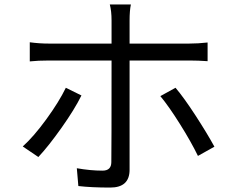

<svg xmlns="http://www.w3.org/2000/svg" viewBox="-20 -804 1040 853"><path d="M272.5 -414.1 341.8 -379.9Q311.5 -318.4 253.4 -236.3Q195.3 -154.3 150.4 -106.4L81.1 -153.3Q129.9 -197.3 186 -274.4Q242.2 -351.6 272.5 -414.1ZM821.3 -535.2H555.7V-49.8Q555.7 29.3 469.7 29.3Q385.7 29.3 328.1 22.5L321.3 -56.6Q381.8 -45.9 435.5 -45.9Q474.6 -45.9 474.6 -84Q475.6 -137.7 475.6 -527.3V-535.2H198.2Q148.4 -535.2 112.3 -531.2V-616.2Q154.3 -610.4 197.3 -610.4H475.6V-712.9Q475.6 -754.9 467.8 -784.2H561.5Q555.7 -756.8 555.7 -712.9V-610.4H820.3Q860.4 -610.4 902.3 -615.2V-532.2Q861.3 -535.2 821.3 -535.2ZM692.4 -377 759.8 -414.1Q797.9 -369.1 848.6 -291Q899.4 -212.9 932.6 -152.3L859.4 -111.3Q829.1 -173.8 779.8 -252.4Q730.5 -331.1 692.4 -377Z"/></svg>

Font: Gen Shin Gothic Monospace Regular
Style: Regular
Weight: 400
Designer: [Source Han Sans]
Ryoko NISHIZUKA  (kana & ideographs); Paul D. Hunt (Latin, Greek & Cyrillic); Wenlong ZHANG  (bopomofo
Version: Version 1.002.20150607